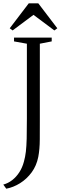

<svg xmlns="http://www.w3.org/2000/svg" viewBox="-72 -971 368 1164"><path d="M-52 148Q-22.5 140 2.2 120.8Q27 101.5 45.2 73.2Q63.5 45 73 9Q81 -19.5 84.8 -51.5Q88.5 -83.5 89.8 -131Q91 -178.5 91 -253V-706L13 -720V-743H241.5V-720L169.5 -706V-245Q169.5 -186 169.2 -126Q169 -66 160 -19.5Q149.5 33.5 120 73.8Q90.5 114 49.8 139.5Q9 165 -34 173ZM4.5 -786.5 -13 -799.5 102.5 -951H160L275.5 -799.5L257.5 -786.5L131 -881Z"/></svg>

Font: Merriweather 120pt Light
Style: Regular
Weight: 300
Version: Version 2.100